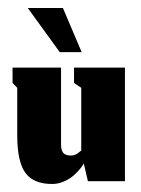

<svg xmlns="http://www.w3.org/2000/svg" viewBox="-20 -452 352 479"><path d="M129 -322H183.7L137 -432H49.3ZM189 -44.3 199.3 0H291.7V-283.3H164.7V-245L182.7 -233V-76.3Q181.7 -75.7 179.8 -74.2Q178 -72.7 177.2 -72Q176.3 -71.3 174.7 -70.2Q173 -69 172 -68.3Q171 -67.7 169.3 -66.8Q167.7 -66 166.5 -65.7Q165.3 -65.3 163.7 -64.8Q162 -64.3 160.3 -64.2Q158.7 -64 156.7 -64Q142.7 -64 137.3 -71.2Q132 -78.3 132.3 -93.3V-283.3H11.3V-245L23 -233V-114.3Q23 -49 43.2 -21Q63.3 7 110.3 7Q125.3 7 140 0.5Q154.7 -6 164.7 -15.2Q174.7 -24.3 180.8 -32Q187 -39.7 189 -44.3Z"/></svg>

Font: Jomhuria
Style: Regular
Weight: 400
Designer: Arabic design by Kourosh Beigpour, Latin design by Eben Sorkin, engineering by Lasse Fister and Khaled Hosney
Version: Version 1.0010